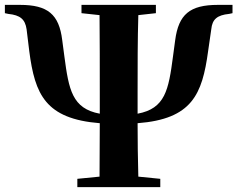

<svg xmlns="http://www.w3.org/2000/svg" viewBox="-26 -767 973 787"><path d="M308 -713 382 -705C383 -601 383 -494 383 -391V-347V-301C270 -322 256 -399 238 -535L229 -603C216 -708 170 -747 56 -747H-6V-713L8 -710C57 -705 77 -688 83 -647L94 -557C117 -380 160 -280 383 -262L382 -43L291 -34V0H631V-34L541 -43C539 -116 538 -189 538 -262C761 -279 803 -380 827 -557L840 -647C844 -688 864 -705 913 -710L927 -713V-747H867C752 -747 706 -708 692 -602L683 -535C665 -398 651 -322 538 -301V-348V-391C538 -496 538 -603 541 -705L613 -713V-747H308Z"/></svg>

Font: Noto Serif CJK SC Black
Style: Regular
Weight: 900
Designer: Ryoko NISHIZUKA 西塚涼子 (kana & ideographs); Frank Grießhammer (Latin, Greek & Cyrillic); Wenlong ZHANG 张文龙 (bopomofo); San
Foundry: Adobe
Version: Version 2.001;hotconv 1.1.0;makeotfexe 2.6.0